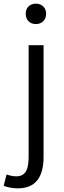

<svg xmlns="http://www.w3.org/2000/svg" viewBox="-62 -788 352 1053"><path d="M35 245C136 245 177 180 177 71V-540H95V70C95 136 82 179 27 179C7 179 -12 174 -26 169L-42 231C-24 238 4 245 35 245ZM135 -656C167 -656 191 -678 191 -713C191 -746 167 -768 135 -768C102 -768 79 -746 79 -713C79 -678 102 -656 135 -656Z"/></svg>

Font: Noto Sans JP DemiLight
Style: Regular
Weight: 350
Designer: Ryoko NISHIZUKA 西塚涼子 (kana, bopomofo & ideographs); Paul D. Hunt (Latin, Greek & Cyrillic); Sandoll Communications 산돌커뮤니
Foundry: Adobe
Version: Version 2.004;hotconv 1.0.118;makeotfexe 2.5.65603